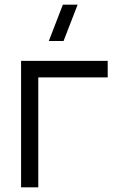

<svg xmlns="http://www.w3.org/2000/svg" viewBox="-20 -800 505 820"><path d="M188.5 -625H251.5L311.5 -780H248.5ZM143.5 0V-469.5H440V-540H70V0Z"/></svg>

Font: Manrope
Style: Regular
Weight: 400
Designer: Mikhail Sharanda
Foundry: Mikhail Sharanda
Version: Version 4.505